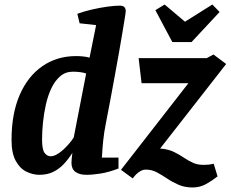

<svg xmlns="http://www.w3.org/2000/svg" viewBox="-20 -763 1020 849"><path d="M154 10Q126 10 97.5 -3.5Q69 -17 50 -51Q31 -85 31 -144Q31 -260 67 -343Q103 -426 167.5 -470.5Q232 -515 316 -515Q332 -515 347 -513.5Q362 -512 376 -508L405 -652L332 -660L322 -702Q352 -713 387 -721Q422 -729 454.5 -733.5Q487 -738 510 -738Q524 -738 530 -731.5Q536 -725 536 -714Q536 -709 532 -684Q528 -659 521.5 -620Q515 -581 506.5 -532.5Q498 -484 488 -430Q478 -376 468 -321.5Q458 -267 448 -217Q440 -177 436.5 -142.5Q433 -108 432 -87Q431 -66 430 -66H504V-18Q463 -2 427 4Q391 10 362 10Q331 10 313.5 -3Q296 -16 296 -43Q296 -50 297 -60Q298 -70 299 -78.5Q300 -87 300 -87Q283 -60 262.5 -38Q242 -16 215.5 -3Q189 10 154 10ZM204 -72Q216 -72 230 -79.5Q244 -87 258 -99.5Q272 -112 284.5 -126.5Q297 -141 306 -155L361 -438Q350 -442 334.5 -444Q319 -446 302 -446Q270 -446 246.5 -426Q223 -406 207.5 -373.5Q192 -341 183 -301Q174 -261 170 -221Q166 -181 166 -146Q166 -102 177 -87Q188 -72 204 -72ZM832 66Q797 66 769.5 54Q742 42 719 26.5Q696 11 673.5 -1Q651 -13 625 -13Q613 -13 602 -7Q591 -1 582 8Q573 17 567 26L515 -12L813 -395H606L593 -506H894L924 -522L980 -480L652 -60L622 -98Q665 -109 696 -105.5Q727 -102 749.5 -91Q772 -80 792 -66.5Q812 -53 832.5 -43.5Q853 -34 880 -34Q891 -34 901.5 -35Q912 -36 925 -39L942 17Q918 36 891 51Q864 66 832 66ZM742 -577 667 -718 708 -743 798 -667 919 -743 951 -710 827 -577Z"/></svg>

Font: Manuale
Style: Italic
Weight: 400
Italic angle: -11°
Designer: Eduardo Tunni / Pablo Cosgaya
Foundry: Eduardo Tunni / Pablo Cosgaya
Version: Version 1.002